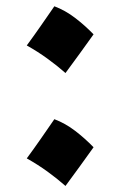

<svg xmlns="http://www.w3.org/2000/svg" viewBox="-20 -680 389 621"><path d="M155.8 -659.7Q191.3 -646.3 222.9 -622.1Q254.6 -597.9 282.6 -568.9Q260.5 -538.3 238 -506.9Q215.4 -475.5 191.8 -443.8Q164.4 -468 133.2 -490.5Q102.1 -513.1 66.6 -533Q90.3 -565.2 112.3 -596.9Q134.3 -628.6 155.8 -659.7ZM155.8 -294.5Q191.3 -281.1 222.9 -256.9Q254.6 -232.7 282.6 -203.7Q260.5 -173.1 238 -141.7Q215.4 -110.3 191.8 -78.6Q164.4 -102.7 133.2 -125.3Q102.1 -147.8 66.6 -167.7Q90.3 -199.9 112.3 -231.6Q134.3 -263.3 155.8 -294.5Z"/></svg>

Font: Pinar DS1 ExtraBold
Style: Regular
Weight: 800
Designer: Amin Abedi
Version: Version 3.000